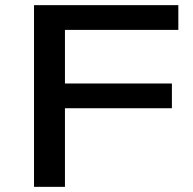

<svg xmlns="http://www.w3.org/2000/svg" viewBox="-20 -725 750 745"><path d="M112 0V-705H672V-609H232V-401H647V-305H232V0Z"/></svg>

Font: Nunito Sans 10pt Expanded SemiBold
Style: Regular
Weight: 600
Width: 7
Designer: Vernon Adams
Foundry: Vernon Adams
Version: Version 3.101;gftools[0.9.27]